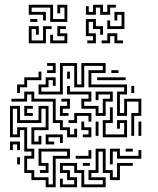

<svg xmlns="http://www.w3.org/2000/svg" viewBox="-20 -771 663 807"><path d="M532 -200V-296H562V-344H514V-284H472V-386H502V-404H352V-476H412V-494H334V-404H292V-494H244V-374H142V-416H172V-446H214V-410H202V-434H184V-404H154V-386H232V-506H304V-416H322V-506H424V-464H364V-416H514V-374H484V-296H502V-356H574V-284H544V-200ZM178 -464V-476H202V-494H178V-506H214V-464ZM448 -464V-476H478V-464ZM52 -380V-416H82V-446H142V-470H154V-434H94V-404H64V-380ZM262 -440V-470H274V-440ZM388 -434V-446H508V-434ZM382 -284V-314H322V-356H352V-374H262V-410H274V-386H364V-344H334V-326H394V-296H412V-356H442V-374H394V-350H382V-386H454V-344H424V-284ZM532 -380V-410H544V-380ZM262 -194V-224H232V-254H202V-344H112V-374H94V-344H28V-356H82V-386H124V-356H214V-266H244V-236H274V-206H292V-230H304V-194ZM232 -284V-326H262V-344H238V-356H274V-314H244V-296H268V-284ZM172 16V-14H112V-44H82V-116H112V-134H82V-224H64V-194H22V-326H64V-266H142V-326H184V-224H124V-176H142V-200H154V-164H112V-236H172V-314H154V-254H52V-314H34V-206H52V-236H94V-146H124V-104H94V-56H124V-26H184V4H202V-116H262V-134H154V-86H184V-44H148V-56H172V-74H142V-146H274V-104H214V16ZM82 -284V-326H118V-314H94V-296H118V-284ZM412 -194V-266H442V-320H454V-254H424V-206H502V-254H484V-230H472V-266H514V-194ZM268 -254V-266H292V-296H364V-260H352V-284H304V-254ZM562 -200V-260H574V-200ZM328 -194V-206H352V-224H322V-260H334V-236H364V-194ZM382 -200V-260H394V-200ZM172 -164V-206H244V-170H232V-194H184V-176H208V-164ZM22 -140V-176H64V-140H52V-164H34V-140ZM232 16V-20H244V4H292V-14H262V-44H232V-86H304V-56H334V4H412V-14H352V-56H382V-146H424V-56H454V-26H472V-86H538V-74H484V-14H442V-44H412V-134H394V-44H364V-26H424V16H322V-44H292V-74H244V-56H274V-26H304V16ZM442 -80V-146H484V-116H562V-140H574V-104H472V-134H454V-80ZM508 -134V-146H538V-134ZM298 -104V-116H352V-140H364V-104ZM52 -80V-110H64V-80ZM328 -74V-86H358V-74ZM191 -679V-739H113V-721H173V-685H161V-709H101V-751H203V-691H251V-739H233V-715H221V-751H263V-679ZM341 -709V-745H353V-721H371V-751H413V-721H431V-751H467V-739H443V-709H401V-739H383V-709ZM431 -649V-685H443V-661H491V-709H473V-685H461V-721H503V-649ZM107 -679V-691H137V-679ZM347 -589V-601H371V-619H341V-691H383V-661H413V-625H401V-649H371V-679H353V-631H383V-589ZM101 -589V-661H143V-625H131V-649H113V-601H161V-661H197V-649H173V-589ZM191 -589V-625H203V-601H251V-619H221V-661H257V-649H233V-631H263V-589ZM407 -589V-601H431V-631H473V-601H497V-589H461V-619H443V-589Z"/></svg>

Font: Rubik Maze
Style: Regular
Weight: 400
Designer: Hubert and Fischer, NaN
Foundry: Hubert and Fischer, NaN
Version: Version 2.200